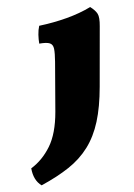

<svg xmlns="http://www.w3.org/2000/svg" viewBox="-180 -520 571 819"><g transform="rotate(-10 105.5 -110.5)"><path d="M-67 246Q-98 219 -98 167Q-46 141 -8.5 90Q29 39 45 -52L81 -263Q87 -299 86.5 -318Q86 -337 73 -344Q60 -351 28 -351Q28 -369 31 -389Q34 -409 41 -426Q103 -428 161.5 -438Q220 -448 269 -467Q289 -449 295.5 -433Q302 -417 295 -379L250 -125Q235 -40 210.5 20Q186 80 148.5 122Q111 164 58 193Q5 222 -67 246Z"/></g></svg>

Font: Vollkorn Black
Style: Italic
Weight: 900
Italic angle: -11°
Designer: Friedrich Althausen
Foundry: Friedrich Althausen
Version: Version 5.000; ttfautohint (v1.8.3)